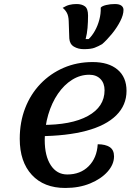

<svg xmlns="http://www.w3.org/2000/svg" viewBox="-20 -908 690 953"><path d="M304 25Q198 25 138 -40Q78 -105 78 -219Q78 -302 105 -371.5Q132 -441 181 -492Q230 -543 296 -571.5Q362 -600 440 -600Q519 -600 563.5 -562.5Q608 -525 608 -457Q608 -386 557 -335.5Q506 -285 409 -259Q312 -233 173 -232L185 -288Q334 -287 416.5 -332.5Q499 -378 499 -460Q499 -495 478.5 -516Q458 -537 423 -537Q378 -537 338 -512Q298 -487 267.5 -442.5Q237 -398 219.5 -339Q202 -280 202 -213Q202 -134 232 -88Q262 -42 314 -42Q379 -42 420 -83Q461 -124 465 -192Q503 -192 524.5 -178Q546 -164 546 -132Q546 -92 514 -56Q482 -20 427.5 2.5Q373 25 304 25ZM396 -664Q368 -664 347 -676.5Q326 -689 324 -717L321 -804Q320 -830 311.5 -845Q303 -860 291 -869Q309 -880 325 -884Q341 -888 360 -888Q386 -888 401.5 -876.5Q417 -865 417 -831Q417 -799 414.5 -769.5Q412 -740 405 -714H420Q437 -730 451 -755Q465 -780 473 -810Q481 -840 480 -870Q486 -878 506.5 -883Q527 -888 550 -888Q572 -888 582.5 -880Q593 -872 593 -859Q593 -834 576.5 -802Q560 -770 535.5 -740Q511 -710 487 -689Q468 -678 449.5 -671Q431 -664 396 -664Z"/></svg>

Font: Lemonada
Style: Regular
Weight: 400
Designer: Mohamed Gaber (Arabic), Eduardo Tunni (Latin)
Foundry: Kief Type Foundry
Version: Version 4.005